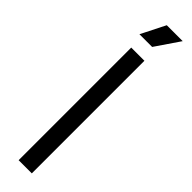

<svg xmlns="http://www.w3.org/2000/svg" viewBox="-305 -862 844 844"><g transform="rotate(45 117.0 -440.0)"><path d="M117 -880 60 -767H139L216 -880ZM76 -700V0H158V-700Z"/></g></svg>

Font: Space Text
Style: Regular
Weight: 400
Designer: Florian Karsten (Space Text), Colophon Foundry (Space Mono)
Foundry: Florian Karsten
Version: Version 1.003;PS 001.003;hotconv 1.0.88;makeotf.lib2.5.64775